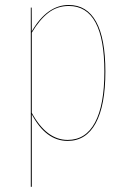

<svg xmlns="http://www.w3.org/2000/svg" viewBox="-20 -547 500 758"><path d="M251.5 -527.3Q322.8 -527.3 359.4 -461.4Q396 -395.5 396 -264.2Q396 -130.9 357.9 -60.8Q319.8 9.3 247.1 9.3Q161.1 9.3 105.5 -95.7V190.4H101.6V-517.1H105L105.5 -423.3Q166 -527.3 251.5 -527.3ZM247.1 5.4Q318.4 5.4 355.2 -63.5Q392.1 -132.3 392.1 -264.2Q392.1 -523.4 251.5 -523.4Q205.6 -523.4 170.7 -496.3Q135.7 -469.2 105.5 -418V-101.6Q163.6 5.4 247.1 5.4Z"/></svg>

Font: Fira Sans Compressed Four
Style: Regular
Weight: 100
Width: 1
Designer: Carrois Corporate & Edenspiekermann AG
Foundry: Carrois Corporate GbR & Edenspiekermann AG
Version: Version 4.203;PS 004.203;hotconv 1.0.88;makeotf.lib2.5.64775